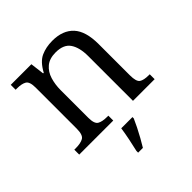

<svg xmlns="http://www.w3.org/2000/svg" viewBox="-205 -689 1053 1053"><g transform="rotate(-45 321.0 -162.5)"><path d="M29 0V-38H40Q79 -38 99.5 -50Q120 -62 120 -110V-429Q120 -475 100.5 -486.5Q81 -498 45 -498H34V-536H194L204 -455H209Q239 -511 278 -528.5Q317 -546 366 -546Q447 -546 490 -499.5Q533 -453 533 -353V-111Q533 -62 550.5 -50Q568 -38 607 -38H614V0H446V-347Q446 -413 421 -450.5Q396 -488 334 -488Q286 -488 258 -464.5Q230 -441 218.5 -403Q207 -365 207 -322V-107Q207 -61 226.5 -49.5Q246 -38 285 -38H293V0ZM265 208Q273 174 281 135Q289 96 294 61H381V71Q372 92 358.5 119Q345 146 330 173Q315 200 302 221H265Z"/></g></svg>

Font: Noto Serif Hentaigana
Style: Regular
Weight: 400
Designer: Kazuhiro Yamada
Foundry: nipponia
Version: Version 1.000; ttfautohint (v1.8.4.7-5d5b)